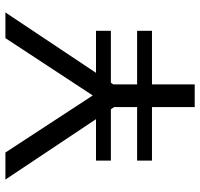

<svg xmlns="http://www.w3.org/2000/svg" viewBox="-35 -705 740 710"><g transform="rotate(-90 335.0 -350.0)"><path d="M294 0V-298L26 -700H126L337 -377L549 -700H644L378 -301V0ZM96 -158V-213H310V-158ZM96 -310V-365H295V-310ZM365 -158V-213H576V-158ZM380 -310V-365H576V-310Z"/></g></svg>

Font: REM Light
Style: Regular
Weight: 300
Designer: Octavio Pardo
Foundry: Ashler Design
Version: Version 1.005;gftools[0.9.28]